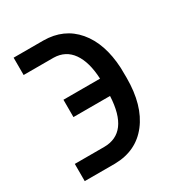

<svg xmlns="http://www.w3.org/2000/svg" viewBox="-133 -620 665 712"><g transform="rotate(-30 200.0 -264.0)"><path d="M108.4 -300.8H265.1Q261.7 -373.5 233.6 -413.3Q205.6 -453.1 154.8 -454.1H26.4V-528.3H153.3Q241.2 -527.8 293.7 -466.1Q346.2 -404.3 351.6 -296.4L352.1 -253.9Q352.1 -136.7 299.8 -69.1Q247.6 -1.5 155.8 0H25.9V-73.7H151.4Q257.8 -73.7 265.1 -226.6H108.4Z"/></g></svg>

Font: Roboto Condensed
Style: Regular
Weight: 400
Designer: Google
Version: Version 2.001047; 2015